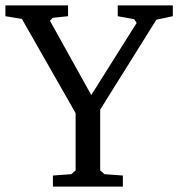

<svg xmlns="http://www.w3.org/2000/svg" viewBox="-33 -691 660 711"><path d="M-13 -631V-671H219V-631L162 -625L152 -614L305 -339L473 -606L464 -620L403 -631V-671H607V-631L546 -618L338 -285V-60L354 -46L422 -41V0H163V-41L231 -46L247 -60V-272L48 -621Z"/></svg>

Font: Khartiya
Style: Regular
Weight: 500
Version: Version 1.0.1